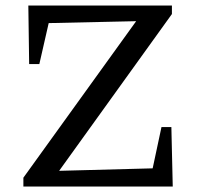

<svg xmlns="http://www.w3.org/2000/svg" viewBox="-20 -678 720 698"><path d="M65 0V-32L475 -601L157 -594L123 -445H86L83 -658H605V-627L195 -57L535 -66L567 -216H603L608 0Z"/></svg>

Font: Piazzolla Thin Medium
Style: Regular
Weight: 500
Version: Version 2.005